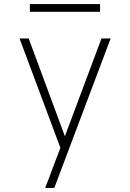

<svg xmlns="http://www.w3.org/2000/svg" viewBox="-20 -709 640 944"><path d="M202 215Q212 189 222 163.5Q232 138 241 112L277 18L76 -520H121L299 -39L479 -520H524L247 215ZM472 -651H127V-689H472Z"/></svg>

Font: Iosevka Aile Extralight
Style: Regular
Weight: 200
Designer: Belleve Invis
Foundry: Belleve Invis
Version: Version 31.1.0; ttfautohint (v1.8.4)